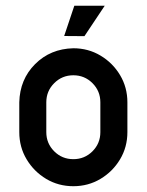

<svg xmlns="http://www.w3.org/2000/svg" viewBox="-20 -641 509 666"><path d="M328.1 -286.1Q328.1 -325.2 300.8 -352.5Q273.4 -379.9 234.4 -379.9Q195.3 -379.9 168 -352.5Q140.6 -325.2 140.6 -286.1V-182.6Q140.6 -143.6 168 -116.2Q195.3 -88.9 234.4 -88.9Q273.4 -88.9 300.8 -116.2Q328.1 -143.6 328.1 -182.6ZM421.9 -286.1V-182.6Q421.9 -130.9 396.5 -88.4Q371.1 -45.9 328.6 -20.5Q286.1 4.9 234.4 4.9Q182.6 4.9 140.1 -20.5Q97.7 -45.9 72.3 -88.4Q46.9 -130.9 46.9 -182.6V-286.1Q48.8 -365.7 101.8 -418.7Q154.8 -471.7 234.4 -473.6Q286.1 -473.6 328.6 -448.2Q371.1 -422.9 396.5 -380.4Q421.9 -337.9 421.9 -286.1ZM237.8 -621.1H343.3L272.9 -515.6L202.6 -516.1Z"/></svg>

Font: Lambda
Style: Regular
Weight: 400
Designer: GGBotNet
Version: 0.22